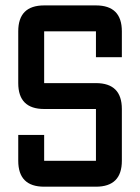

<svg xmlns="http://www.w3.org/2000/svg" viewBox="-20 -704 528 724"><path d="M48.8 -195.3H146.5V-97.7H341.8V-293H146.5Q48.8 -293 48.8 -390.6V-585.9Q48.8 -683.6 146.5 -683.6H341.8Q439.5 -683.6 439.5 -585.9V-488.3H341.8V-585.9H146.5V-390.6H341.8Q439.5 -390.6 439.5 -293V-97.7Q439.5 0 341.8 0H146.5Q48.8 0 48.8 -97.7Z"/></svg>

Font: BabelStone Runic Norse
Style: Regular
Weight: 400
Designer: Andrew West
Foundry: BabelStone
Version: Version 3.002 March 14, 2022